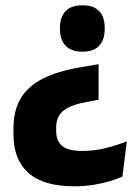

<svg xmlns="http://www.w3.org/2000/svg" viewBox="-20 -524 502 706"><path d="M342.5 -288V-157.5L294 -148Q253 -140.5 229.5 -127.8Q206 -115 196.2 -97.2Q186.5 -79.5 186.5 -55V-42.5Q186.5 -6 208.5 12.5Q230.5 31 283 31Q325.5 31 366.8 21Q408 11 446.5 -4.5L430 125.5Q411 134 383.8 142.2Q356.5 150.5 323.2 155.8Q290 161 252 161Q140 161 84.8 112Q29.5 63 29.5 -30V-50.5Q29.5 -119 57 -163.8Q84.5 -208.5 138.2 -235.2Q192 -262 272 -276ZM283 -504.5Q325 -504.5 345 -482.8Q365 -461 365 -422V-416.5Q365 -378 345 -356Q325 -334 283 -334Q241.5 -334 221 -356Q200.5 -378 200.5 -416.5V-422Q200.5 -461 221 -482.8Q241.5 -504.5 283 -504.5Z"/></svg>

Font: Anek Tamil
Style: Bold
Weight: 700
Designer: Aadarsh Rajan (Tamil), Yesha Goshar (Latin)
Foundry: Ek Type
Version: Version 1.003